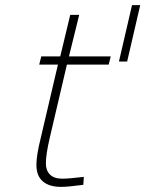

<svg xmlns="http://www.w3.org/2000/svg" viewBox="-20 -720 567 749"><path d="M495 -700H527L476 -480H444ZM122 -77Q122 -114 139 -182L206 -468H133L141 -500H215L254 -662H289L249 -500H412L404 -468H241L174 -182Q159 -118 159 -82Q159 -55 175 -39Q191 -23 223 -23Q249 -23 307 -30L305 1Q246 9 218 9Q172 9 147 -12.5Q122 -34 122 -77Z"/></svg>

Font: Cairo ExtraLight
Style: Italic
Weight: 275
Italic angle: -13°
Designer: Mohamed Gaber, Accademia di Belle Arti di Urbino and others
Foundry: Kief Type Foundry, Accademia di Belle Arti di Urbino and others
Version: Version 3.011